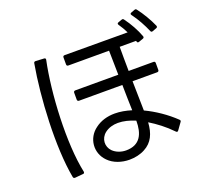

<svg xmlns="http://www.w3.org/2000/svg" viewBox="-149 -1038 1298 1238"><g transform="rotate(-20 500.0 -418.5)"><path d="M986 -707C993 -709 996 -715 993 -722C973 -768 940 -824 910 -862C906 -868 901 -869 894 -866L870 -857C862 -854 860 -848 866 -841C897 -800 926 -746 944 -703C947 -696 952 -694 959 -697ZM360 -687C360 -679 364 -675 372 -675H651C652 -625 653 -568 654 -509H359C352 -509 347 -505 347 -497V-450C347 -442 352 -438 359 -438H656C657 -377 658 -316 660 -263C621 -275 583 -282 546 -282C496 -282 449 -269 411 -240C339 -188 329 -87 393 -23C428 13 482 31 536 31C573 31 611 23 642 6C701 -25 725 -79 730 -155C779 -125 830 -87 877 -38C883 -31 889 -32 894 -39L927 -85C932 -91 931 -96 926 -101C869 -156 798 -204 730 -236C729 -292 727 -364 726 -438H895C903 -438 907 -443 907 -450V-497C907 -505 903 -509 895 -509H725C724 -568 724 -626 724 -675H836C837 -673 838 -670 839 -667C841 -661 846 -660 854 -663L882 -673C889 -675 892 -681 889 -688C873 -733 842 -789 811 -830C807 -836 802 -838 795 -835L770 -826C762 -823 761 -817 766 -810C780 -790 793 -768 804 -745L372 -746C364 -746 360 -742 360 -734ZM220 15C229 15 232 10 231 2C187 -203 205 -545 250 -758C252 -766 248 -771 240 -771L183 -774C175 -774 171 -771 170 -763C131 -544 112 -207 152 9C153 17 158 20 165 20ZM662 -191C662 -102 633 -33 535 -33C502 -33 468 -45 445 -68C412 -102 413 -157 455 -190C480 -209 511 -218 545 -218C582 -218 622 -208 662 -191Z"/></g></svg>

Font: LINE Seed JP_OTF Regular
Style: Regular
Weight: 400
Designer: LY Corporation & Fontrix & Fontworks
Version: Version 1.002